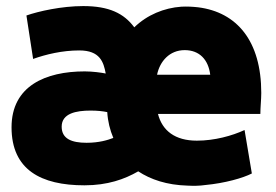

<svg xmlns="http://www.w3.org/2000/svg" viewBox="-20 -578 907 632"><path d="M497 -332H672C666 -381 637 -413 588 -413C538 -413 506 -376 497 -332ZM258 32C115 32 18 -19 18 -159C18 -295 130 -343 259 -343C284 -343 314 -339 328 -336C321 -374 309 -412 241 -412C185 -412 131 -399 89 -384L67 -527C107 -541 183 -558 254 -558C339 -558 388 -534 422 -488C464 -529 520 -552 577 -556C596 -557 614 -556 632 -554C760 -538 840 -443 840 -272C840 -251 837 -224 837 -203H500C514 -148 556 -115 628 -115C686 -115 744 -131 785 -150L809 -7C780 8 720 25 656 31C636 34 616 34 597 33C529 31 476 13 435 -14C390 12 334 32 258 32ZM333 -209C318 -212 301 -214 278 -214C231 -214 183 -205 183 -161C183 -121 216 -108 265 -108C306 -108 335 -117 353 -124C342 -150 335 -178 333 -209Z"/></svg>

Font: Repo ExtraBold
Style: Bold
Weight: 700
Designer: Stefan Peev
Foundry: Context Ltd
Version: Version 1.502